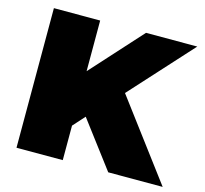

<svg xmlns="http://www.w3.org/2000/svg" viewBox="-102 -815 993 930"><g transform="rotate(15 395.0 -350.0)"><path d="M342 -232 289 -173V0H57V-700H289V-446L519 -700H776L496 -392L790 0H517Z"/></g></svg>

Font: AtCorfu Sans
Style: AtCorfu Sans Black
Weight: 900
Designer: Kostas Teopoulos
Foundry: Kostas Teopoulos
Version: Version 1.00 July 8, 2025, initial release